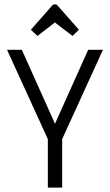

<svg xmlns="http://www.w3.org/2000/svg" viewBox="-20 -851 499 871"><path d="M218 -264 380 -625H447L262 -220V0H197V-220L12 -625H79L241 -264ZM150 -688 120 -716 217 -826Q221 -831 225 -831H233Q237 -831 241 -826L338 -716L309 -688L229 -749Z"/></svg>

Font: Changa ExtraLight
Style: Regular
Weight: 250
Designer: Eduardo Rodriguez Tunni
Foundry: Eduardo Rodriguez Tunni
Version: Version 3.002; ttfautohint (v1.8.2)